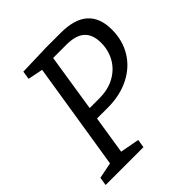

<svg xmlns="http://www.w3.org/2000/svg" viewBox="-190 -830 962 962"><g transform="rotate(-45 291.5 -349.0)"><path d="M391 -698Q583 -698 583 -528Q583 -452 547 -392.5Q511 -333 444.5 -299.5Q378 -266 291 -266H215L183 -63L285 -44L278 0H10L17 -44L102 -61L193 -633L113 -649L120 -693L286 -698ZM294 -329Q357 -329 403 -354.5Q449 -380 473.5 -423.5Q498 -467 498 -520Q498 -578 466.5 -607Q435 -636 368 -636H274L226 -329Z"/></g></svg>

Font: Bitter Pro
Style: Italic
Weight: 400
Italic angle: -9°
Designer: Sol Matas, and Bitter project Authors
Foundry: Sol Matas
Version: Version 1.010